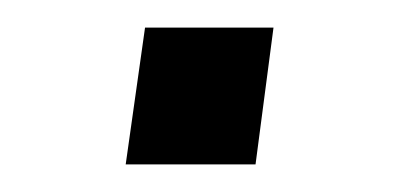

<svg xmlns="http://www.w3.org/2000/svg" viewBox="-20 -358 286 139"><path d="M71 -239 85 -338H178L165 -239Z"/></svg>

Font: Chivo Medium Light
Style: Italic
Weight: 300
Italic angle: -8.05°
Version: Version 2.002